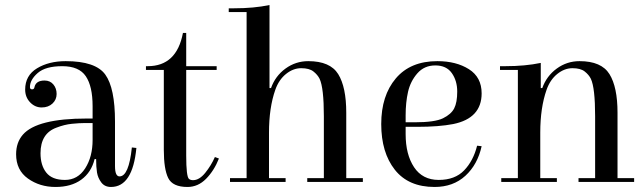

<svg xmlns="http://www.w3.org/2000/svg" viewBox="-20 -723 2560 763"><path d="M241 -480Q360 -480 398.5 -426.5Q437 -373 437 -240V-63Q437 -22 455 -22Q492 -22 504 -137L522 -135Q507 20 421 20Q396 20 382.5 2Q369 -16 365.5 -37.5Q362 -59 362 -91H356Q343 -38 303 -9Q263 20 200.5 20Q138 20 91 -13.5Q44 -47 44 -110Q44 -157 71 -188Q127 -252 325 -252Q336 -252 348 -252V-301Q348 -380 321 -420Q294 -460 227.5 -460Q161 -460 130 -433Q99 -406 99 -377Q99 -368 107.5 -368Q116 -368 117 -377Q123 -403 157 -403Q179 -403 192 -387.5Q205 -372 205 -349.5Q205 -327 188.5 -311.5Q172 -296 145.5 -296Q119 -296 99.5 -316.5Q80 -337 80 -367Q80 -423 127 -451.5Q174 -480 241 -480ZM348 -167V-234Q338 -234 316.5 -234Q295 -234 265.5 -231Q236 -228 205 -216Q141 -193 141 -114Q141 -66 164 -37Q187 -8 238 -8Q289 -8 318.5 -54Q348 -100 348 -167Z M720 -445V-105Q720 -21 731 -12Q737 -7 747 -7Q772 -7 795.5 -36Q819 -65 834 -99L850 -93Q831 -45 799 -12.5Q767 20 725 20Q666 20 648.5 -15.5Q631 -51 631 -127V-445H560V-460H567Q682 -460 707 -592H720V-460H841V-445Z M1115 -15V0H894V-15H960V-675H889V-690H910Q989 -690 1051 -703V-373H1057Q1074 -421 1114.5 -450.5Q1155 -480 1205 -480Q1292 -480 1324 -428.5Q1356 -377 1356 -275V-15H1422V0H1201V-15H1267V-261Q1267 -374 1250 -410Q1242 -426 1225.5 -439Q1209 -452 1177 -452Q1145 -452 1116.5 -429Q1088 -406 1074 -366Q1049 -295 1049 -196V-15Z M1718 -480Q1793 -480 1843.5 -448Q1894 -416 1894 -352Q1894 -253 1781 -230Q1724 -219 1639 -219H1592V-190Q1592 -109 1625.5 -58.5Q1659 -8 1723.5 -8Q1788 -8 1824.5 -46Q1861 -84 1876 -144L1894 -142Q1878 -69 1829.5 -24.5Q1781 20 1707 20Q1603 20 1549 -48.5Q1495 -117 1495 -230Q1495 -343 1553 -411.5Q1611 -480 1718 -480ZM1592 -237H1627Q1708 -237 1740.5 -253Q1773 -269 1785 -292.5Q1797 -316 1797 -359Q1797 -402 1775.5 -432.5Q1754 -463 1710 -463Q1666 -463 1638.5 -431.5Q1611 -400 1601.5 -358Q1592 -316 1592 -265Z M2193 -15V0H1972V-15H2038V-445H1967V-460H1988Q2067 -460 2129 -473V-373H2135Q2152 -421 2192.5 -450.5Q2233 -480 2283 -480Q2370 -480 2402 -428.5Q2434 -377 2434 -275V-15H2500V0H2279V-15H2345V-261Q2345 -374 2328 -410Q2320 -426 2303.5 -439Q2287 -452 2255 -452Q2223 -452 2194.5 -429Q2166 -406 2152 -366Q2127 -295 2127 -196V-15Z"/></svg>

Font: Elsie
Style: Regular
Weight: 400
Designer: Alejandro Inler
Foundry: Alejandro Inler
Version: 1.002